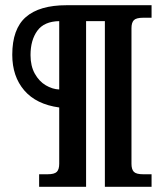

<svg xmlns="http://www.w3.org/2000/svg" viewBox="-20 -716 626 736"><path d="M130 -48H162Q189 -48 198 -57.5Q207 -67 207 -88V-304Q119 -316 73 -369.5Q27 -423 27 -506Q27 -605 79 -650.5Q131 -696 235 -696H561V-648H529Q502 -648 493 -638.5Q484 -629 484 -608V-88Q484 -67 493 -57.5Q502 -48 529 -48H561V0H382V-635H310V0H130ZM207 -635Q149 -634 123 -598Q97 -562 97 -505Q97 -463 113.5 -433.5Q130 -404 155.5 -389Q181 -374 207 -373Z"/></svg>

Font: Taviraj Black
Style: Regular
Weight: 900
Designer: Katatrad Team
Foundry: CadsonDemak
Version: Version 1.001